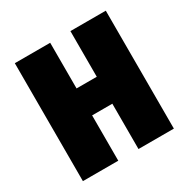

<svg xmlns="http://www.w3.org/2000/svg" viewBox="-159 -843 969 987"><g transform="rotate(-30 326.0 -350.0)"><path d="M56 0H266V-269H386V0H596V-700H386V-429H266V-700H56Z"/></g></svg>

Font: Finlandica Black
Style: Regular
Weight: 900
Designer: Niklas Ekholm, Juho Hiilivirta, Jaakko Suomalainen
Foundry: Helsinki Type Studio
Version: Version 2.000;Glyphs 3.2 (3202)